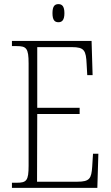

<svg xmlns="http://www.w3.org/2000/svg" viewBox="-20 -913 540 933"><path d="M264 -805C281 -805 293 -815 293 -849C293 -883 281 -893 264 -893C246 -893 235 -883 235 -849C235 -815 246 -805 264 -805ZM38 0H453L458 -166H432L428 -102C424 -46 416 -30 356 -30H160L161 -359H367V-389H161V-684H329C390 -684 398 -668 401 -601L404 -548H430L425 -714H38V-689H61C108 -689 119 -679 119 -605V-108C119 -35 109 -25 61 -25H38Z"/></svg>

Font: Noto Serif Georgian Condensed ExtraLight
Style: Regular
Weight: 200
Width: 3
Designer: Monotype Design Team, Akaki Razmadze
Foundry: Google LLC
Version: Version 2.003